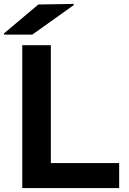

<svg xmlns="http://www.w3.org/2000/svg" viewBox="-43 -961 658 981"><path d="M216.8 -730V-127.9H565.9V0H70.8V-730ZM-22.9 -784.2V-790L152.8 -938L334 -940.9V-935.1L122.1 -784.2Z"/></svg>

Font: Nacelle Bold
Style: Regular
Weight: 700
Designer: Sora Sagano
Foundry: Sora Sagano
Version: Version 1.000;FEAKit 1.0